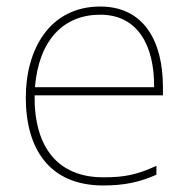

<svg xmlns="http://www.w3.org/2000/svg" viewBox="-20 -558 580 588"><path d="M287 -538C133 -538 59 -408 59 -259C59 -104 130 10 296 10C360 10 408 0 459 -23V-50C397 -22 360 -15 296 -15C159 -15 84 -105 86 -266H479V-291C479 -430 422 -538 287 -538ZM287 -513C399 -513 453 -423 452 -291H87C99 -436 175 -513 287 -513Z"/></svg>

Font: Noto Sans Gujarati UI Thin
Style: Regular
Weight: 100
Designer: Jelle Bosma - Monotype Design Team, Universal Thirst
Foundry: Monotype Imaging Inc.
Version: Version 2.106